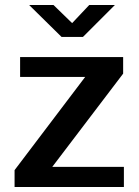

<svg xmlns="http://www.w3.org/2000/svg" viewBox="-20 -744 552 764"><path d="M335 -724 267 -652 193 -724H96L225 -597H310L437 -724ZM38 0H473V-80H188L470 -451V-517H60V-438H319L38 -67Z"/></svg>

Font: United Sans SemiBold
Style: Regular
Weight: 600
Designer: Pablo Impallari, Rodrigo Fuenzalida (Modified by Dan O. Williams)
Version: Version 1.000;PS 001.000;hotconv 1.0.88;makeotf.lib2.5.64775